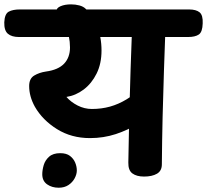

<svg xmlns="http://www.w3.org/2000/svg" viewBox="-92 -809 968 898"><path d="M329 -163.1Q241.8 -163.1 174.4 -205.2Q107.1 -247.2 71.2 -309.6Q44.4 -357.9 44.4 -406.6Q44.4 -441.8 68.2 -455.8Q91.9 -469.9 122.8 -474.4Q180.3 -482.2 207.9 -511.3Q235.4 -540.4 235.4 -587.4Q235.4 -612.7 229.7 -641.2Q224 -669.7 212.7 -695Q201.3 -720.3 183.3 -735.6Q171.4 -747.1 171.4 -756Q171.4 -771.7 191.6 -780.1Q211.8 -788.6 240.2 -788.6Q260.6 -788.6 279.3 -783.6Q298 -778.7 309.7 -767Q338.9 -739.6 360.8 -688.6Q382.8 -637.7 382.8 -572.4Q382.8 -511.3 359.8 -464.9Q336.8 -418.6 299.6 -390.4Q262.4 -362.3 218.7 -355.6Q239.6 -331.6 271.3 -315.4Q303.1 -299.3 337.7 -299.3Q382.4 -299.3 422.5 -310.4Q462.6 -321.6 500.4 -344.6Q538.2 -367.6 574.3 -402.4Q591 -418.7 608.6 -418.7Q629.3 -418.7 644.1 -401.2Q658.8 -383.7 658.8 -355.8Q658.8 -339.6 652.9 -323.1Q647.1 -306.6 632.9 -292.3Q600.9 -260 553.7 -230.3Q506.4 -200.6 449.4 -181.8Q392.3 -163.1 329 -163.1ZM581.9 16.8Q547.1 16.8 527.3 2.2Q507.4 -12.3 508.2 -48.9Q510 -161 512.5 -269Q515 -377 518.8 -485Q522.7 -593 526.6 -704.3Q527.6 -732.2 548.7 -746.3Q569.8 -760.3 602.8 -760.3Q644.7 -760.3 664 -745.3Q683.3 -730.2 682.6 -698.8Q678.7 -586.7 674.8 -478.3Q671 -369.9 668.5 -261.1Q666 -152.3 665 -40.2Q665 -9.8 642.1 3.5Q619.2 16.8 581.9 16.8ZM-3.4 -635.9Q-37.2 -635.9 -55.1 -651.1Q-73 -666.3 -72 -704.7Q-70.2 -744 -51.2 -754.4Q-32.1 -764.8 0.9 -764.8H791.8Q825.3 -764.8 841.6 -751.3Q857.8 -737.9 856 -699.6Q855 -659.4 838 -647.7Q821 -635.9 787.4 -635.9ZM182.4 69Q150.7 69 128.2 53.1Q105.7 37.2 105.7 5.9Q105.7 -13.4 112.4 -36.6Q119.2 -59.7 137.7 -76.1Q156.1 -92.6 189.6 -92.6Q218.7 -92.6 235.3 -79.8Q252 -67 259.7 -48.4Q267.3 -29.9 267.3 -11.8Q267.3 6.1 257.1 25.1Q246.9 44 228.1 56.5Q209.2 69 182.4 69Z"/></svg>

Font: Playpen Sans Deva
Style: Regular
Weight: 400
Designer: Pooja Saxena, Gunjan Panchal, Laura Meseguer, Veronika Burian, José Scaglione
Foundry: TypeTogether
Version: Version 2.000